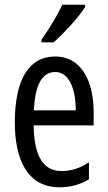

<svg xmlns="http://www.w3.org/2000/svg" viewBox="-20 -837 458 816"><path d="M342 -808V-817H245C224 -772 194 -722 156 -668V-657H208C249 -693 317 -766 342 -808ZM215 -597C102 -597 43 -498 43 -316C43 -160 96 -41 233 -41C279 -41 320 -52 358 -75V-147C318 -121 281 -110 242 -110C163 -110 125 -174 123 -304H378V-360C378 -493 325 -597 215 -597ZM215 -531C275 -531 302 -456 302 -368H124C129 -479 160 -531 215 -531Z"/></svg>

Font: Noto Sans Tamil UI ExtraCondensed
Style: Regular
Weight: 400
Width: 2
Designer: Jelle Bosma - Monotype Design Team
Foundry: Monotype Imaging Inc.
Version: Version 2.004